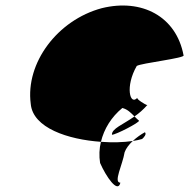

<svg xmlns="http://www.w3.org/2000/svg" viewBox="-20 -564 672 681"><path d="M89 -196C96 -110 222 -69 338 -61C349 -107 375 -149 414 -181C433 -176 444 -164 457 -151C473 -162 488 -175 502 -191C495 -193 464 -212 467 -217C441 -188 423 -257 465 -330C479 -340 640 -358 631 -368C605 -506 483 -570 341 -535C184 -493 70 -341 89 -196ZM338 -61C332 -37 331 -11 335 14C356 62 398 124 407 84C381 84 415 20 422 -24C427 -38 438 -52 451 -64C418 -59 379 -58 338 -61ZM377 -86C391 -86 476 -130 473 -136C467 -141 462 -146 457 -151C416 -122 376 -108 377 -86ZM467 -218C467 -218 467 -217 467 -217C467 -217 467 -218 467 -218ZM451 -64C463 -66 475 -68 484 -71C490 -76 501 -88 494 -95C481 -88 465 -77 451 -64ZM503 -192C503 -192 502 -191 502 -191C503 -191 504 -191 503 -190Z"/></svg>

Font: Ampere
Style: Ita
Weight: 400
Version: Version 1